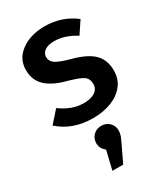

<svg xmlns="http://www.w3.org/2000/svg" viewBox="-210 -632 893 1033"><g transform="rotate(-30 237.0 -116.0)"><path d="M226 15Q98 15 15 -60L79 -132Q148 -80 223 -80Q265 -80 291 -96.5Q317 -113 317 -144Q317 -178 293.5 -194Q270 -210 197 -230Q119 -251 79.5 -289.5Q40 -328 40 -390Q40 -460 98.5 -502Q157 -544 244 -544Q351 -544 432 -481L382 -406Q314 -449 249 -449Q210 -449 189.5 -434Q169 -419 169 -396Q169 -371 190.5 -355Q212 -339 280 -320Q369 -297 409 -257.5Q449 -218 449 -153Q449 -98 418.5 -60.5Q388 -23 337.5 -4Q287 15 226 15ZM239 312H172L200 196Q171 174 171 140Q171 111 191 91.5Q211 72 241 72Q270 72 290 91.5Q310 111 310 140Q310 156 304 174Q300 186 239 312Z"/></g></svg>

Font: Trujillo Medium
Style: Regular
Weight: 500
Designer: Fira Sans original fonts by bBox Type GmbH, Carrois Corporate GbR, & Edenspiekermann AG / Changes by Cristiano Sobral
Foundry: Fira Sans original fonts by bBox Type GmbH, Carrois Corporate GbR, & Edenspiekermann AG / Changes by Cristiano Sobral
Version: Version 4.301;October 17, 2021;FontCreator 14.0.0.2814 64-bi